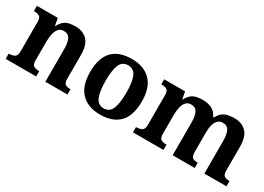

<svg xmlns="http://www.w3.org/2000/svg" viewBox="-15 -1105 2297 1672"><g transform="rotate(30 1133.0 -269.5)"><path d="M20 0V-53H22Q56 -53 78 -65Q100 -77 100 -122V-418Q100 -460 80.5 -471.5Q61 -483 28 -483H25V-536H235L248 -465H253Q273 -503 296.5 -520.5Q320 -538 347.5 -543.5Q375 -549 406 -549Q483 -549 527 -503Q571 -457 571 -356V-124Q571 -78 587.5 -65.5Q604 -53 638 -53H641V0H419V-329Q419 -394 401 -429Q383 -464 339 -464Q306 -464 287 -442.5Q268 -421 260 -385.5Q252 -350 252 -309V-118Q252 -76 271.5 -64.5Q291 -53 324 -53H327V0Z M972 10Q852 10 783 -59.5Q714 -129 714 -270Q714 -411 780 -480Q846 -549 975 -549Q1095 -549 1164 -480Q1233 -411 1233 -270Q1233 -129 1166.5 -59.5Q1100 10 972 10ZM974 -53Q1032 -53 1055 -108.5Q1078 -164 1078 -271Q1078 -377 1054.5 -431Q1031 -485 973 -485Q915 -485 892 -431.5Q869 -378 869 -270Q869 -164 892.5 -108.5Q916 -53 974 -53Z M1300 0V-53H1302Q1336 -53 1358 -65Q1380 -77 1380 -122V-421Q1380 -463 1360.5 -474.5Q1341 -486 1308 -486H1305V-536H1515L1528 -465H1533Q1553 -503 1576.5 -520.5Q1600 -538 1627.5 -543.5Q1655 -549 1686 -549Q1741 -549 1780 -529Q1819 -509 1837 -465H1846Q1866 -503 1891 -520.5Q1916 -538 1945 -543.5Q1974 -549 2005 -549Q2082 -549 2126 -503Q2170 -457 2170 -356V-124Q2170 -78 2186.5 -65.5Q2203 -53 2237 -53H2240V0H2018V-329Q2018 -394 2000 -429Q1982 -464 1938 -464Q1907 -464 1887.5 -444.5Q1868 -425 1859.5 -392.5Q1851 -360 1851 -321V-124Q1851 -78 1867.5 -65.5Q1884 -53 1918 -53H1921V0H1699V-329Q1699 -394 1681 -429Q1663 -464 1619 -464Q1586 -464 1567 -442.5Q1548 -421 1540 -385.5Q1532 -350 1532 -309V-118Q1532 -76 1551.5 -64.5Q1571 -53 1604 -53H1607V0Z"/></g></svg>

Font: Noto Serif Khojki
Style: Bold
Weight: 700
Version: Version 2.003